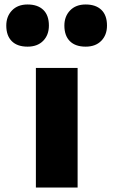

<svg xmlns="http://www.w3.org/2000/svg" viewBox="-20 -836 505 856"><path d="M140 0V-533H326V0ZM362 -628Q316 -628 291.5 -652.5Q267 -677 267 -722Q267 -763 292.5 -789.5Q318 -816 362 -816Q407 -816 432 -792Q457 -768 457 -722Q457 -680 431.5 -654Q406 -628 362 -628ZM103 -628Q57 -628 32.5 -652.5Q8 -677 8 -722Q8 -763 33.5 -789.5Q59 -816 103 -816Q148 -816 173 -792Q198 -768 198 -722Q198 -680 172.5 -654Q147 -628 103 -628Z"/></svg>

Font: Lexend Giga ExtraBold
Style: Regular
Weight: 800
Designer: Bonnie Shaver-Troup, Thomas Jockin
Foundry: Lexend
Version: Version 1.007